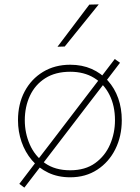

<svg xmlns="http://www.w3.org/2000/svg" viewBox="-20 -799 637 875"><path d="M300 9Q244 9 200 -12Q156 -33 125.2 -69.2Q94.5 -105.5 78.2 -152.5Q62 -199.5 62 -251Q62 -325 92.2 -382Q122.5 -439 176.2 -471.5Q230 -504 300 -504Q354 -504 397.2 -485Q440.5 -466 471.5 -431.5Q502.5 -397 518.8 -351Q535 -305 535 -251Q535 -178.5 505.8 -119.5Q476.5 -60.5 423.5 -25.8Q370.5 9 300 9ZM300 -23Q368.5 -23 413.8 -55.8Q459 -88.5 481.5 -140.5Q504 -192.5 504 -251Q504 -316.5 479.2 -366.2Q454.5 -416 408.8 -444Q363 -472 300 -472Q232.5 -472 186.2 -442.5Q140 -413 116.5 -362.8Q93 -312.5 93 -251Q93 -192.5 115.8 -140.5Q138.5 -88.5 184.5 -55.8Q230.5 -23 300 -23ZM91 56 68 39Q106.5 -11.5 140.2 -55.8Q174 -100 213 -150.5L357 -339Q398.5 -393 432.8 -438Q467 -483 503 -530L527 -513Q490.5 -465 454.8 -418.5Q419 -372 379 -320L235.5 -132.5Q196 -81 162 -36.5Q128 8 91 56ZM242 -586Q278.5 -634 315 -682.5Q351.5 -731 387 -778L430 -779Q404 -746.5 378 -714.5Q352 -682.5 326.5 -650.8Q301 -619 275 -587Z"/></svg>

Font: Commissioner Thin
Style: Regular
Weight: 100
Designer: Kostas Bartsokas
Foundry: Kostas Bartsokas
Version: Version 1.001;gftools[0.9.23]